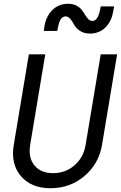

<svg xmlns="http://www.w3.org/2000/svg" viewBox="-20 -988 641 1018"><path d="M601 -700 521 -220Q504 -119 427.5 -54.5Q351 10 248 10Q145 10 90.5 -54.5Q36 -119 53 -220L133 -700H220L140 -220Q129 -152 162.5 -111Q196 -70 262 -70Q327 -70 375 -111.5Q423 -153 434 -220L514 -700ZM212 -824 216 -851Q226 -905 259.5 -936.5Q293 -968 341 -968Q366 -968 384.5 -958.5Q403 -949 413 -936Q423 -923 431 -909.5Q439 -896 448.5 -886.5Q458 -877 470 -877Q498 -877 510 -933L514 -954H585L580 -927Q571 -873 538 -841.5Q505 -810 457 -810Q426 -810 404.5 -824Q383 -838 374 -855.5Q365 -873 353.5 -887Q342 -901 328 -901Q298 -901 288 -845L283 -824Z"/></svg>

Font: CommitMono
Style: Italic
Weight: 400
Monospace: yes
Designer: Eigil Nikolajsen
Foundry: Eigil Nikolajsen
Version: Version 1.143